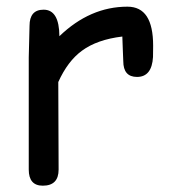

<svg xmlns="http://www.w3.org/2000/svg" viewBox="-20 -535 520 587"><path d="M447.8 -360.8Q444.3 -299.8 398.9 -299.8Q356.9 -299.8 356.9 -348.1Q356.9 -357.4 355.5 -382.3L354 -423.3Q276.9 -414.1 230.5 -379.9Q187 -348.1 158.2 -284.2L159.2 -16.6Q159.2 32.7 110.8 32.7Q67.9 32.7 67.9 -16.6V-359.4Q67.9 -375.5 69.1 -407.7Q70.3 -439.9 70.3 -456.1Q70.3 -505.4 113.3 -505.4Q161.1 -505.4 161.6 -424.3Q255.4 -514.6 369.6 -514.6Q409.2 -514.6 428.7 -484.9Q448.2 -455.1 448.2 -395Q448.2 -369.6 447.8 -360.8Z"/></svg>

Font: YBG Kramawirya
Style: Regular
Weight: 400
Designer: R.S. Wihananto
Foundry: R.S. Wihananto
Version: Version 2.0.1